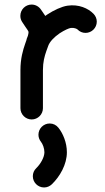

<svg xmlns="http://www.w3.org/2000/svg" viewBox="-20 -513 455 834"><path d="M75.7 -418.5C85.4 -402.8 94.2 -391.6 100.1 -382.3C103 -377.4 104 -375 104 -374C104 -369.6 103 -363.8 101.1 -357.4L96.2 -344.7L94.7 -338.4L89.4 -323.2C79.6 -295.4 68.8 -258.3 68.8 -208.5V-43C68.8 -16.1 90.8 5.9 117.7 5.9C144.5 5.9 166.5 -16.1 166.5 -43V-208.5C166.5 -243.7 173.3 -268.1 181.2 -291L188 -309.6C188.5 -310.5 188.5 -311 189 -312.5C195.3 -331.5 214.8 -351.6 238.8 -368.2C260.3 -382.3 279.8 -390.6 287.6 -391.6C301.3 -393.6 314 -387.7 316.4 -385.3C325.7 -375.5 337.9 -370.1 351.6 -370.1C378.4 -370.1 400.4 -392.1 400.4 -418.9C400.4 -432.1 395 -443.8 386.7 -452.6C363.3 -477.1 321.3 -495.6 272.9 -488.3C247.6 -484.4 214.4 -469.2 184.1 -449.2L176.8 -443.8L158.7 -470.2C149.9 -483.9 134.8 -493.2 117.2 -493.2C90.3 -493.2 68.4 -471.2 68.4 -444.3C68.4 -434.6 70.8 -426.3 75.7 -418.5ZM157.7 102.5C165.5 112.3 172.9 130.9 172.9 148.4C172.9 169.4 157.2 198.2 137.7 217.3C127.9 226.6 122.6 238.8 122.6 252.4C122.6 279.3 144.5 301.3 171.4 301.3C184.6 301.3 196.3 295.9 205.1 287.6C240.2 253.9 270.5 201.2 270.5 148.4C270.5 106 253.4 66.4 233.9 42C224.6 30.3 211.4 23.4 195.8 23.4C168.9 23.4 147 45.4 147 72.3C147 84 151.4 94.7 157.7 102.5Z"/></svg>

Font: Velvelyne Book
Style: Bold
Weight: 700
Designer: Manon Van der Borght et Mariel Nils
Foundry: Velvetyne
Version: Version 1.070;Glyphs 3.3.1 (3343)